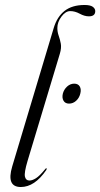

<svg xmlns="http://www.w3.org/2000/svg" viewBox="-20 -742 402 770"><path d="M319 -722Q342 -722 352 -714.8Q362 -707.5 362 -697.5Q362 -676.5 336.5 -676.5Q319 -676.5 299.8 -687Q280.5 -697.5 261.5 -697.5Q243 -697.5 226.5 -675.5Q210 -653.5 210 -629.5Q210 -614 215.2 -599.2Q220.5 -584.5 223.8 -567.2Q227 -550 220 -526.5L90.5 -96.5Q76.5 -49.5 80 -33.8Q83.5 -18 98 -18Q109.5 -18 124.2 -27.2Q139 -36.5 161 -63.5Q164 -68 166.5 -67Q168.5 -65.5 165.5 -60Q119 8 63.5 8Q4.5 8 29 -74.5L195.5 -630Q209 -675 239.2 -698.5Q269.5 -722 319 -722ZM257 -326.5Q241.5 -326.5 234.8 -338Q228 -349.5 232 -366.5Q236.5 -383.5 249.2 -395Q262 -406.5 277.5 -406.5Q293.5 -406.5 300 -395Q306.5 -383.5 302 -366.5Q298 -349.5 285.5 -338Q273 -326.5 257 -326.5Z"/></svg>

Font: Fraunces 144pt Light
Style: Italic
Weight: 300
Italic angle: -16°
Version: Version 1.000;[0bf87f6ff]